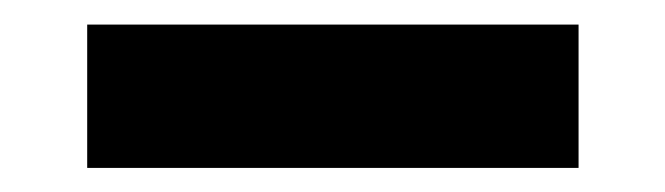

<svg xmlns="http://www.w3.org/2000/svg" viewBox="-20 -401 544 157"><path d="M51.3 -263.7H453.1V-380.9H51.3Z"/></svg>

Font: Giphurs
Style: Regular
Weight: 400
Version: Version 2.010